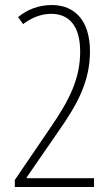

<svg xmlns="http://www.w3.org/2000/svg" viewBox="-20 -744 441 764"><path d="M354 0V-35H86V-38L215 -225C287 -328 338 -419 338 -540C338 -659 280 -724 186 -724C133 -724 87 -705 52 -676L72 -648C103 -672 142 -689 184 -689C253 -689 299 -643 299 -539C299 -431 256 -346 184 -241L39 -28V0Z"/></svg>

Font: Noto Sans ExtraCondensed ExtraLight
Style: Regular
Weight: 200
Width: 2
Designer: Monotype Design Team
Foundry: Monotype Imaging Inc.
Version: Version 2.013